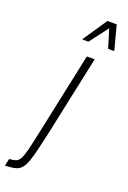

<svg xmlns="http://www.w3.org/2000/svg" viewBox="-226 -957 673 1012"><g transform="rotate(20 111.0 -450.5)"><path d="M-56 0 -47 -40Q-24 -42 -10.5 -46.5Q3 -51 12.5 -68Q22 -85 31.5 -122.5Q41 -160 55 -227L153 -688H197L99 -228Q87 -175 78 -137.5Q69 -100 60.5 -75Q52 -50 42 -35.5Q32 -21 19 -13.5Q6 -6 -12.5 -3.5Q-31 -1 -56 0ZM101 -764 102 -769 191 -901H243L278 -769L277 -764H245L213 -868L134 -764Z"/></g></svg>

Font: Saira ExtraCondensed ExtraLight
Style: Italic
Weight: 250
Width: 2
Italic angle: -12°
Designer: Hector Gatti with collaboration of the Omnibus-Type team
Foundry: Omnibus-Type
Version: Version 1.101